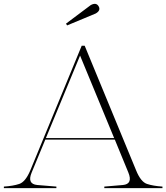

<svg xmlns="http://www.w3.org/2000/svg" viewBox="-33 -965 851 982"><path d="M400.4 -730.5 663.1 -93.8Q687 -34.7 719 -24.2Q751 -13.7 797.9 -10.7V-2.9H500.5V-10.7Q544.4 -13.7 595.9 -18.8Q647.5 -23.9 623.5 -82.5L554.2 -251H198.7L128.9 -82.5Q104.5 -23.9 157.5 -18.8Q210.4 -13.7 255.4 -10.7V-2.9H-13.2V-10.7Q33.7 -13.7 65.4 -24.2Q97.2 -34.7 122.1 -93.8L384.8 -731H400.4ZM550.8 -258.8 376.5 -680.7 201.7 -258.8ZM456.5 -896 310.1 -835 304.7 -844.2 431.2 -939Q459 -954.1 471.4 -932.9Q483.9 -911.6 456.5 -896Z"/></svg>

Font: Tartlers End
Style: Regular
Weight: 200
Designer: Peter Wiegel
Foundry: Peter Wiegel
Version: Version 1.000 2013 initial release